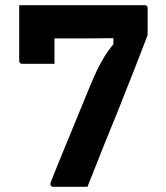

<svg xmlns="http://www.w3.org/2000/svg" viewBox="-20 -720 640 740"><path d="M54 -700Q68 -700 86 -697Q104 -694 122 -687Q140 -680 155.5 -670.5Q171 -661 180.5 -648Q190 -635 190 -619Q190 -614 190 -599Q190 -584 190 -564Q190 -544 190 -524.5Q190 -505 190 -491Q190 -477 190 -474Q187 -474 174.5 -474Q162 -474 145 -474Q128 -474 111 -474Q94 -474 81.5 -474Q69 -474 65 -474Q60 -474 57 -477Q54 -480 54 -485Q54 -489 54 -508.5Q54 -528 54 -555.5Q54 -583 54 -612.5Q54 -642 54 -665.5Q54 -689 54 -700ZM317 0Q314 0 301 0Q288 0 270 0Q252 0 233.5 0Q215 0 201.5 0Q188 0 185 0Q180 0 177 -3Q174 -6 174 -11Q174 -15 184.5 -40.5Q195 -66 214.5 -114.5Q234 -163 263 -232.5Q292 -302 329 -393Q343 -427 356 -453.5Q369 -480 383 -502.5Q397 -525 414 -546Q431 -567 452 -588L417 -533V-603L462 -573Q419 -573 379 -572.5Q339 -572 302.5 -572Q266 -572 233 -572H161Q147 -572 131.5 -579Q116 -586 102.5 -597.5Q89 -609 78 -625.5Q67 -642 60.5 -660.5Q54 -679 54 -700H538Q542 -700 544 -698.5Q546 -697 547.5 -695Q549 -693 549 -689V-586Q549 -584 541 -564Q533 -544 521 -512Q509 -480 493.5 -441.5Q478 -403 462.5 -363.5Q447 -324 434 -291Q419 -254 404.5 -219Q390 -184 376 -148.5Q362 -113 347.5 -76.5Q333 -40 317 0Z"/></svg>

Font: Recursive Monospace
Style: Bold
Weight: 700
Version: Version 1.047